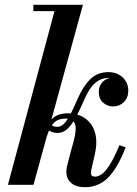

<svg xmlns="http://www.w3.org/2000/svg" viewBox="-20 -770 572 800"><path d="M13 0 207 -723.5H119V-750H325.5L119.5 0ZM333.5 10Q297.5 10 277 -7.2Q256.5 -24.5 256.5 -55Q256.5 -64 258.5 -74Q260.5 -84 263 -92.5L276.5 -144Q282 -163 288 -185.8Q294 -208.5 295.2 -229Q296.5 -249.5 287.8 -262.8Q279 -276 254.5 -276Q225 -276 209 -262.2Q193 -248.5 185 -228.5Q177 -208.5 171.5 -190H156Q167 -235 183 -258.2Q199 -281.5 219.2 -289.8Q239.5 -298 263.5 -298Q293 -298 317.5 -286.8Q342 -275.5 358.2 -254Q374.5 -232.5 379.5 -201Q384.5 -169.5 375.5 -129L360 -60.5Q359.5 -57 359.2 -53.5Q359 -50 359 -48.5Q359 -34 376 -34Q391 -34 406.8 -46.5Q422.5 -59 440 -87.8Q457.5 -116.5 477.5 -165L503.5 -156Q470.5 -70.5 430.8 -30.2Q391 10 333.5 10ZM219.5 -216Q207.5 -216 196.2 -220.2Q185 -224.5 177 -230.5L187 -256Q193 -248.5 200.8 -245Q208.5 -241.5 219.5 -241.5Q236 -241.5 250.5 -258.8Q265 -276 278.2 -303.2Q291.5 -330.5 304.5 -360.5Q327 -411.5 356.8 -440.5Q386.5 -469.5 432 -469.5Q456.5 -469.5 475 -459.2Q493.5 -449 504 -431.8Q514.5 -414.5 514.5 -393Q514.5 -362.5 496 -344.5Q477.5 -326.5 452 -326.5Q426.5 -326.5 409 -342.8Q391.5 -359 391.5 -387.5Q391.5 -412 408 -428.8Q424.5 -445.5 447.5 -445.5Q459 -445.5 474.8 -439.5Q490.5 -433.5 502 -421.8Q513.5 -410 513.5 -393H487.5Q487.5 -407 481 -418.8Q474.5 -430.5 462 -437.8Q449.5 -445 431 -445Q400 -445 375.5 -423.2Q351 -401.5 331.5 -355.5Q317.5 -323.5 301.5 -291.2Q285.5 -259 265.5 -237.5Q245.5 -216 219.5 -216Z"/></svg>

Font: Bodoni Moda 9pt SemiBold
Style: Italic
Weight: 600
Italic angle: -13°
Designer: Owen Earl
Foundry: indestructible type
Version: Version 2.004